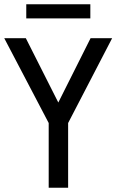

<svg xmlns="http://www.w3.org/2000/svg" viewBox="-21 -879 558 899"><path d="M504 -700 298 -303V0H207V-303L-1 -700H100L252 -399L403 -700ZM102 -859H402V-793H102Z"/></svg>

Font: Cabin Condensed
Style: Regular
Weight: 400
Width: 3
Version: Version 2.001